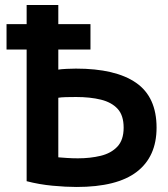

<svg xmlns="http://www.w3.org/2000/svg" viewBox="-20 -725 670 764"><path d="M282 -452Q268 -452 245.5 -451Q223 -450 212 -448V-528H340V-629H212V-705H86V-629H6V-528H86V-4Q136 9 189 14Q242 19 285 19Q446 19 524.5 -41.5Q603 -102 603 -217Q603 -339 521.5 -395.5Q440 -452 282 -452ZM283 -339Q339 -339 381.5 -328.5Q424 -318 448 -292Q472 -266 472 -217Q472 -168 447 -141.5Q422 -115 380.5 -105Q339 -95 290 -95Q268 -95 245.5 -96.5Q223 -98 212 -99V-336Q223 -338 242.5 -338.5Q262 -339 283 -339Z"/></svg>

Font: Repo DemiBold
Style: Regular
Weight: 600
Designer: Stefan Peev
Foundry: Context Ltd
Version: Version 1.502